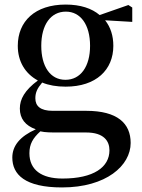

<svg xmlns="http://www.w3.org/2000/svg" viewBox="-20 -563 624 842"><path d="M267 -213C200 -213 161 -272 161 -362C161 -454 202 -512 269 -512C333 -512 375 -455 375 -362C375 -272 334 -213 267 -213ZM268 -183C402 -183 477 -257 477 -362C477 -406 465 -444 441 -474L560 -467V-530L543 -541L417 -497C383 -526 333 -543 268 -543C133 -543 58 -469 58 -362C58 -295 89 -241 146 -210C88 -167 67 -128 67 -87C67 -43 91 -12 137 4C68 35 34 76 34 128C34 202 89 259 252 259C446 259 553 163 553 64C553 -22 495 -77 358 -77H211C157 -77 135 -98 135 -132C135 -158 144 -176 165 -201C194 -189 228 -183 268 -183ZM157 13C179 18 202 18 239 18H358C436 18 460 56 460 96C460 170 391 220 254 220C162 220 109 182 109 109C109 69 124 43 157 13Z"/></svg>

Font: Noto Serif CJK HK SemiBold
Style: Regular
Weight: 600
Designer: Ryoko NISHIZUKA 西塚涼子 (kana & ideographs); Frank Grießhammer (Latin, Greek & Cyrillic); Wenlong ZHANG 张文龙 (bopomofo); San
Foundry: Adobe
Version: Version 2.001;hotconv 1.1.0;makeotfexe 2.6.0